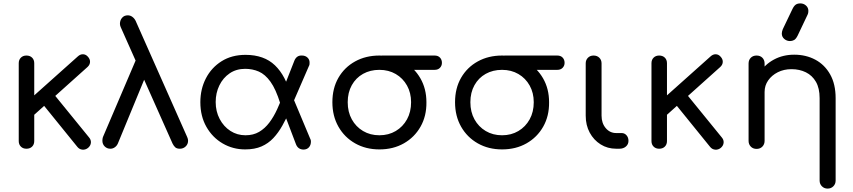

<svg xmlns="http://www.w3.org/2000/svg" viewBox="-20 -873 5004 1127"><path d="M175 -194 118 -257 437 -542Q451 -555 467.5 -554.5Q484 -554 496 -540Q509 -526 508.5 -509.5Q508 -493 494 -480ZM135 0Q115 0 102.5 -12.5Q90 -25 90 -45V-502Q90 -522 102.5 -534.5Q115 -547 135 -547Q156 -547 168.5 -534.5Q181 -522 181 -502V-45Q181 -25 168.5 -12.5Q156 0 135 0ZM497 -5Q482 7 464 5.5Q446 4 434 -11L225 -269L289 -329L503 -66Q515 -52 513.5 -35Q512 -18 497 -5Z M1036 0Q1018 0 1009 -8Q1000 -16 993 -30L688 -715Q686 -720 685 -724.5Q684 -729 684 -733Q684 -754 696.5 -768.5Q709 -783 730 -783Q745 -783 757 -774Q769 -765 776 -751L1079 -68Q1084 -57 1084 -47Q1084 -27 1070 -13.5Q1056 0 1036 0ZM628 0Q608 0 594.5 -13.5Q581 -27 581 -47Q581 -58 584 -68L818 -616L862 -492L672 -31Q666 -17 654 -8.5Q642 0 628 0Z M1419 4Q1347 4 1287 -31Q1227 -66 1191.5 -128.5Q1156 -191 1156 -273Q1156 -350 1188.5 -413Q1221 -476 1280.5 -513.5Q1340 -551 1421 -551Q1530 -551 1594 -489.5Q1658 -428 1687 -312L1625 -266Q1599 -350 1567.5 -393.5Q1536 -437 1499 -453Q1462 -469 1419 -469Q1367 -469 1328 -442.5Q1289 -416 1267.5 -371.5Q1246 -327 1246 -274Q1246 -219 1269.5 -174.5Q1293 -130 1332.5 -104.5Q1372 -79 1421 -79Q1467 -79 1501 -99Q1535 -119 1561 -153.5Q1587 -188 1607 -232Q1627 -276 1645 -323L1683 -227Q1661 -178 1637.5 -136Q1614 -94 1584.5 -62.5Q1555 -31 1515 -13.5Q1475 4 1419 4ZM1763 5Q1729 5 1717 -27L1622 -277L1688 -328L1802 -56Q1804 -53 1804.5 -48.5Q1805 -44 1805 -42Q1805 -22 1794 -9Q1783 4 1763 5ZM1676 -215 1621 -296 1708 -517Q1714 -532 1725 -540Q1736 -548 1753 -547Q1773 -547 1786 -534Q1799 -521 1797 -500Q1797 -498 1796.5 -494Q1796 -490 1794 -487Z M2207 4Q2127 4 2064.5 -31.5Q2002 -67 1966.5 -129.5Q1931 -192 1931 -273Q1931 -355 1966.5 -416.5Q2002 -478 2064.5 -512.5Q2127 -547 2207 -547Q2287 -547 2349.5 -511Q2412 -475 2447.5 -413.5Q2483 -352 2483 -273Q2484 -192 2448.5 -129.5Q2413 -67 2350.5 -31.5Q2288 4 2207 4ZM2207 -79Q2261 -79 2303 -104Q2345 -129 2369 -172.5Q2393 -216 2393 -273Q2393 -328 2369 -371Q2345 -414 2303 -438.5Q2261 -463 2207 -463Q2153 -463 2111 -439.5Q2069 -416 2045 -373Q2021 -330 2021 -273Q2021 -216 2045 -172.5Q2069 -129 2111 -104Q2153 -79 2207 -79ZM2224 -463Q2205 -463 2193 -475.5Q2181 -488 2181 -504Q2181 -523 2193 -535Q2205 -547 2224 -547H2531Q2551 -547 2562.5 -535Q2574 -523 2574 -504Q2574 -487 2562.5 -475Q2551 -463 2531 -463Z M2927 4Q2847 4 2784.5 -31.5Q2722 -67 2686.5 -129.5Q2651 -192 2651 -273Q2651 -355 2686.5 -416.5Q2722 -478 2784.5 -512.5Q2847 -547 2927 -547Q3007 -547 3069.5 -511Q3132 -475 3167.5 -413.5Q3203 -352 3203 -273Q3204 -192 3168.5 -129.5Q3133 -67 3070.5 -31.5Q3008 4 2927 4ZM2927 -79Q2981 -79 3023 -104Q3065 -129 3089 -172.5Q3113 -216 3113 -273Q3113 -328 3089 -371Q3065 -414 3023 -438.5Q2981 -463 2927 -463Q2873 -463 2831 -439.5Q2789 -416 2765 -373Q2741 -330 2741 -273Q2741 -216 2765 -172.5Q2789 -129 2831 -104Q2873 -79 2927 -79ZM2944 -463Q2925 -463 2913 -475.5Q2901 -488 2901 -504Q2901 -523 2913 -535Q2925 -547 2944 -547H3251Q3271 -547 3282.5 -535Q3294 -523 3294 -504Q3294 -487 3282.5 -475Q3271 -463 3251 -463Z M3597 0Q3546 0 3505.5 -25.5Q3465 -51 3441.5 -94.5Q3418 -138 3418 -194V-501Q3418 -521 3431 -534Q3444 -547 3464 -547Q3485 -547 3498 -534Q3511 -521 3511 -501V-194Q3511 -150 3535.5 -121Q3560 -92 3597 -92H3629Q3646 -92 3657.5 -79Q3669 -66 3669 -46Q3669 -26 3654 -13Q3639 0 3616 0Z M3889 -194 3832 -257 4151 -542Q4165 -555 4181.5 -554.5Q4198 -554 4210 -540Q4223 -526 4222.5 -509.5Q4222 -493 4208 -480ZM3849 0Q3829 0 3816.5 -12.5Q3804 -25 3804 -45V-502Q3804 -522 3816.5 -534.5Q3829 -547 3849 -547Q3870 -547 3882.5 -534.5Q3895 -522 3895 -502V-45Q3895 -25 3882.5 -12.5Q3870 0 3849 0ZM4211 -5Q4196 7 4178 5.5Q4160 4 4148 -11L3939 -269L4003 -329L4217 -66Q4229 -52 4227.5 -35Q4226 -18 4211 -5Z M4838 234Q4818 234 4804.5 220.5Q4791 207 4791 187V-297Q4791 -355 4769.5 -392.5Q4748 -430 4710.5 -448.5Q4673 -467 4626 -467Q4581 -467 4545.5 -449Q4510 -431 4489 -401Q4468 -371 4468 -333H4407Q4408 -396 4439 -445.5Q4470 -495 4523 -523.5Q4576 -552 4642 -552Q4711 -552 4766 -522.5Q4821 -493 4853 -436Q4885 -379 4885 -297V187Q4885 207 4871.5 220.5Q4858 234 4838 234ZM4421 1Q4400 1 4387 -12.5Q4374 -26 4374 -46V-500Q4374 -521 4387 -534Q4400 -547 4421 -547Q4442 -547 4455 -534Q4468 -521 4468 -500V-46Q4468 -26 4455 -12.5Q4442 1 4421 1ZM4617 -632Q4598 -632 4583.5 -644.5Q4569 -657 4569 -676Q4569 -682 4570.5 -688Q4572 -694 4575 -702L4631 -819Q4640 -838 4650.5 -845.5Q4661 -853 4678 -853Q4697 -853 4711 -840.5Q4725 -828 4725 -809Q4725 -804 4724 -798Q4723 -792 4720 -786L4662 -664Q4652 -644 4641 -638Q4630 -632 4617 -632Z"/></svg>

Font: Comfortaa SemiBold
Style: Regular
Weight: 600
Designer: Johan Aakerlund
Foundry: Johan Aakerlund
Version: Version 3.104; ttfautohint (v1.8.1.43-b0c9)